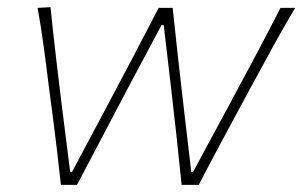

<svg xmlns="http://www.w3.org/2000/svg" viewBox="-20 -516 844 536"><path d="M150 0Q145 -46.5 139.5 -93Q134 -139.5 128 -186L116 -277Q109.5 -331 102.2 -384.5Q95 -438 85 -494L121 -496Q128 -426.5 136.8 -352.2Q145.5 -278 154 -209.5L176 -36H181L275 -212.5Q312 -281.5 348.8 -351.8Q385.5 -422 423 -494H462Q469 -426.5 477 -355.2Q485 -284 493 -215L514 -36H519L616 -216Q653 -284.5 692.2 -358.2Q731.5 -432 763 -494H804Q771 -438.5 741.2 -384.2Q711.5 -330 682 -275.5L635 -188.5Q609 -140 583.8 -93Q558.5 -46 535 0H487Q480.5 -66 472.5 -138.5Q464.5 -211 457 -275.5L437 -446H431L340 -275.5Q305 -209 267.8 -138.2Q230.5 -67.5 195 0Z"/></svg>

Font: Commissioner Flair Thin
Style: Italic
Weight: 100
Italic angle: -12°
Designer: Kostas Bartsokas
Foundry: Kostas Bartsokas
Version: Version 1.000; ttfautohint (v1.8.3)